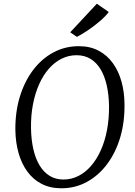

<svg xmlns="http://www.w3.org/2000/svg" viewBox="-20 -1001 725 1031"><path d="M309.5 10Q249 10 203.2 -13.8Q157.5 -37.5 126.5 -80.2Q95.5 -123 79.5 -179.8Q63.5 -236.5 62.5 -302.5Q61.5 -399.5 86.5 -481.5Q111.5 -563.5 157.5 -624.5Q203.5 -685.5 266.2 -719.2Q329 -753 403 -753Q464.5 -753 510.2 -728.5Q556 -704 586.5 -661.2Q617 -618.5 632.5 -562.5Q648 -506.5 648.5 -442.5Q650 -346.5 625.8 -264.2Q601.5 -182 555.8 -120.5Q510 -59 447.2 -24.5Q384.5 10 309.5 10ZM320.5 -37Q363 -37 400.8 -56Q438.5 -75 469 -110.2Q499.5 -145.5 521.5 -194.5Q543.5 -243.5 554.8 -303.5Q566 -363.5 565.5 -431.5Q564.5 -492.5 553.2 -542.5Q542 -592.5 520.2 -628.8Q498.5 -665 466.2 -684.8Q434 -704.5 391 -704.5Q348.5 -704.5 310.8 -685.8Q273 -667 242.5 -632.2Q212 -597.5 190.2 -548.8Q168.5 -500 157 -440.5Q145.5 -381 146.5 -312.5Q147.5 -251 159 -200.2Q170.5 -149.5 192.5 -113Q214.5 -76.5 246.5 -56.8Q278.5 -37 320.5 -37ZM393 -803 357 -827.5 500 -981 564 -936.5Q547 -913.5 516 -887Q485 -860.5 451.5 -838Q418 -815.5 393 -803Z"/></svg>

Font: Merriweather 24pt Light
Style: Italic
Weight: 300
Italic angle: -7.8°
Version: Version 2.101